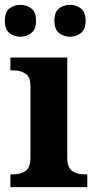

<svg xmlns="http://www.w3.org/2000/svg" viewBox="-26 -774 398 794"><path d="M17 0V-53H29Q59 -53 79.5 -67Q100 -81 100 -124V-416Q100 -456 79.5 -469.5Q59 -483 29 -483H17V-536H252V-124Q252 -81 272.5 -67Q293 -53 323 -53H335V0ZM264 -622Q238 -622 218.5 -637Q199 -652 199 -688Q199 -725 218.5 -739.5Q238 -754 264 -754Q288 -754 308 -739.5Q328 -725 328 -688Q328 -652 308 -637Q288 -622 264 -622ZM58 -622Q33 -622 13.5 -637Q-6 -652 -6 -688Q-6 -725 13.5 -739.5Q33 -754 58 -754Q83 -754 103 -739.5Q123 -725 123 -688Q123 -652 103 -637Q83 -622 58 -622Z"/></svg>

Font: Noto Serif
Style: Bold
Weight: 700
Designer: Monotype Design Team
Foundry: Monotype Imaging Inc.
Version: Version 2.014